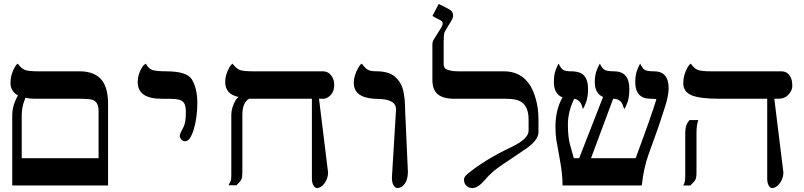

<svg xmlns="http://www.w3.org/2000/svg" viewBox="-20 -939 4072 972"><path d="M156 -439Q130 -439 109 -444Q90 -400 90 -358V-138H479V-378Q479 -419 453 -432Q437 -439 386 -439ZM42 -355Q42 -406 71 -456Q33 -477 33 -519.5Q33 -562 56 -601Q62 -612 70 -617Q87 -593 105 -585.5Q123 -578 172 -578H382Q497 -578 520 -480Q527 -450 527 -413V0H42Z M798 -439Q677 -439 677 -524Q677 -563 701 -601Q709 -612 718 -617Q731 -593 749.5 -585.5Q768 -578 822 -578Q927 -578 952 -536Q979 -490 979 -417.5Q979 -345 961 -284.5Q943 -224 917 -224Q906 -224 898 -233Q890 -242 890 -251.5Q890 -261 902 -282Q914 -303 917.5 -323Q921 -343 921 -372.5Q921 -402 912 -417Q903 -432 879 -436Q875 -437 862.5 -438Q850 -439 798 -439Z M1559 -439H1241Q1207 -420 1207 -358V-67Q1207 -41 1202 -30.5Q1197 -20 1177 -1H1137Q1149 -22 1150 -32Q1151 -42 1151 -51V-357Q1151 -394 1173 -432Q1180 -443 1188 -448Q1120 -462 1120 -524Q1120 -561 1143 -601Q1150 -612 1157 -617Q1175 -593 1192.5 -585.5Q1210 -578 1260 -578H1615Q1641 -578 1656.5 -557.5Q1672 -537 1672 -510Q1672 -465 1639 -446Q1629 -439 1615 -439H1595L1641 -65Q1640 -34 1622.5 -10.5Q1605 13 1584 13Q1575 13 1567 0Q1559 -13 1559 -35Z M1964 -39 1985 -386Q1985 -430 1916 -437Q1897 -438 1876 -439Q1771 -445 1771 -520Q1771 -557 1796 -600Q1803 -612 1812 -617Q1828 -594 1842 -586Q1856 -578 1887 -578Q1948 -578 1979.5 -550.5Q2011 -523 2021 -481.5Q2031 -440 2031 -379L2045 -69Q2044 -11 2011 8Q2001 13 1991.5 13Q1982 13 1973 0Q1964 -13 1964 -39Z M2706 -270Q2706 -225 2628 -176Q2608 -163 2584.5 -146.5Q2561 -130 2524 -106Q2471 -71 2435.5 -29Q2400 13 2372 13Q2344 13 2332 -12Q2329 -19 2329 -31Q2329 -43 2346 -58Q2435 -131 2568 -194Q2656 -236 2656 -277V-334Q2656 -421 2589 -435Q2567 -439 2539 -439H2281Q2223 -439 2196 -462Q2169 -485 2169 -534V-715Q2169 -727 2176 -739Q2183 -751 2195.5 -770.5Q2208 -790 2214.5 -800.5Q2221 -811 2221 -820.5Q2221 -830 2212 -835L2169 -858L2201 -919L2252 -893Q2274 -882 2274 -859Q2274 -847 2257.5 -821.5Q2241 -796 2231 -777Q2226 -765 2226 -728V-616Q2226 -597 2237 -590Q2257 -578 2301 -578H2530Q2654 -578 2692 -439Q2706 -392 2706 -334Z M3198 -138Q3281 -362 3303 -437Q3298 -439 3275 -439Q3196 -439 3196 -523Q3196 -560 3206 -585Q3216 -610 3221 -617Q3232 -593 3243.5 -585.5Q3255 -578 3291 -578Q3365 -578 3365 -492Q3365 -455 3345.5 -394.5Q3326 -334 3315.5 -303Q3305 -272 3296 -248Q3287 -224 3262.5 -155Q3238 -86 3229 0H2828Q2828 -57 2814.5 -129.5Q2801 -202 2796.5 -230.5Q2792 -259 2792 -297Q2792 -384 2828 -446Q2784 -463 2784 -524Q2784 -561 2793.5 -585.5Q2803 -610 2808 -617Q2819 -593 2831 -585.5Q2843 -578 2870 -578Q2919 -578 2938 -555Q2957 -532 2957 -490Q2957 -448 2947 -421.5Q2937 -395 2931 -387Q2925 -410 2920 -417Q2909 -435 2887 -439Q2855 -374 2855 -308.5Q2855 -243 2866.5 -204Q2878 -165 2885 -138H2912L3033 -448Q2991 -466 2991 -524Q2991 -559 3001.5 -585Q3012 -611 3017 -617Q3027 -594 3040 -586Q3053 -578 3088 -578Q3166 -578 3166 -490Q3166 -446 3156.5 -420.5Q3147 -395 3140 -387Q3132 -413 3125 -422Q3112 -439 3084 -439L2972 -138Z M3449 -265Q3449 -309 3471 -331H3515Q3506 -306 3506 -267V-66Q3506 -40 3500.5 -29.5Q3495 -19 3475 0H3439Q3446 -13 3447 -21Q3449 -28 3449 -50ZM3864 -439H3623Q3522 -439 3480.5 -457Q3439 -475 3439 -517.5Q3439 -560 3462 -600Q3469 -612 3477 -617Q3494 -593 3511.5 -585.5Q3529 -578 3579 -578H3935Q3975 -578 3988 -534Q3991 -522 3991 -502Q3991 -482 3972 -460.5Q3953 -439 3920 -439H3900L3946 -65Q3945 -34 3927 -10.5Q3909 13 3889 13Q3879 13 3871.5 0Q3864 -13 3864 -35Z"/></svg>

Font: Cardo
Style: Regular
Weight: 400
Designer: David J. Perry
Foundry: David J. Perry
Version: Version 1.0451